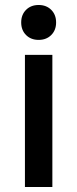

<svg xmlns="http://www.w3.org/2000/svg" viewBox="-20 -750 310 770"><path d="M80 0V-530H190V0ZM135 -590Q104 -590 84.5 -609.5Q65 -629 65 -660Q65 -691 84.5 -710.5Q104 -730 135 -730Q166 -730 185.5 -710.5Q205 -691 205 -660Q205 -629 185.5 -609.5Q166 -590 135 -590Z"/></svg>

Font: Golos Text Medium
Style: Regular
Weight: 500
Designer: A.Korolkova, Vitaly Kuzmin
Foundry: ParaType Ltd
Version: Version 2.004